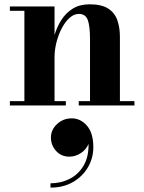

<svg xmlns="http://www.w3.org/2000/svg" viewBox="-20 -490 670 892"><path d="M216.6 148.7Q216.6 112.8 245.1 86.3Q273.7 59.8 313.5 59.8Q354.2 59.8 383.9 93.9Q413.6 127.9 413.6 193.8Q413.6 243.9 388.9 286.6Q364.3 329.3 319.5 355.5Q274.7 381.6 214.6 381.6V361.6Q262.7 361.6 303.3 341.1Q344 320.6 368.2 279.8Q392.3 239 391.4 178.5Q380.1 205.6 355 221.7Q329.8 237.8 302 237.8Q264.4 237.8 240.5 211.2Q216.6 184.6 216.6 148.7ZM25.9 -20H93.3V-439.9H25.9V-460H233.4V-327.4Q244.4 -364.5 264.9 -397Q285.4 -429.4 317.7 -449.7Q350.1 -470 396.5 -470Q451.9 -470 482.4 -450.3Q512.9 -430.7 525 -396.6Q537.1 -362.5 537.1 -319.1V-20H604.7V0H345.9V-20H398.2V-306.2Q398.2 -369.1 387.8 -397.2Q377.4 -425.3 346.2 -425.3Q323.7 -425.3 303.3 -407.1Q283 -388.9 267.2 -359.1Q251.5 -329.3 242.4 -293.8Q233.4 -258.3 233.4 -223.6V-20H285.9V0H25.9Z"/></svg>

Font: Bodoni* 11
Style: Bold
Weight: 700
Version: Version 2.000; ttfautohint (v1.8.1)